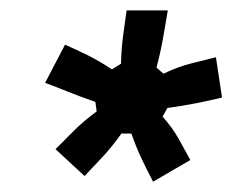

<svg xmlns="http://www.w3.org/2000/svg" viewBox="-20 -670 447 369"><path d="M142.5 -331.7 86.7 -383.3Q104.2 -400.8 122.5 -419.2Q140.8 -437.5 165.8 -455.8L163.3 -474.2Q134.2 -484.2 111.7 -493.3Q89.2 -502.5 66.7 -510.8L105 -584.2Q125.8 -575 147.9 -564.2Q170 -553.3 195 -536.7L212.5 -547.5Q213.3 -577.5 216.7 -602.1Q220 -626.7 223.3 -650H302.5Q298.3 -625.8 293.8 -599.2Q289.2 -572.5 280.8 -540L294.2 -528.3Q321.7 -541.7 346.7 -547.9Q371.7 -554.2 395 -560L406.7 -482.5Q382.5 -476.7 357.5 -471.7Q332.5 -466.7 301.7 -462.5L292.5 -445.8Q311.7 -424.2 323.3 -403.3Q335 -382.5 345.8 -362.5L274.2 -320.8Q263.3 -341.7 252.9 -363.3Q242.5 -385 232.5 -413.3H213.3Q195 -387.5 177.5 -368.8Q160 -350 142.5 -331.7Z"/></svg>

Font: Familjen Grotesk SemiBold
Style: Italic
Weight: 600
Italic angle: -9.46201°
Designer: Anders Wikstroem, Jonas Baeckman, Matilda Gysing, Kristian Moeller
Foundry: Familjen STHLM AB
Version: Version 2.002